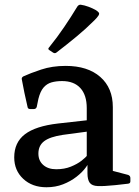

<svg xmlns="http://www.w3.org/2000/svg" viewBox="-20 -781 586 810"><path d="M176 9Q116 9 78 -26.5Q40 -62 40 -117Q40 -180 85 -214.5Q130 -249 225 -260L359 -275L357 -227L245 -212Q191 -204 166.5 -185.5Q142 -167 142 -133Q142 -103 162.5 -85Q183 -67 217 -67Q252 -67 279 -78Q306 -89 324 -103Q342 -117 349 -127L361 -114Q358 -97 343 -76Q328 -55 303 -35.5Q278 -16 246 -3.5Q214 9 176 9ZM346 -325Q346 -380 319 -409.5Q292 -439 242 -439Q217 -439 197.5 -433.5Q178 -428 164 -412Q150 -396 142 -364L135 -330Q132 -321 123 -321H107Q97 -321 96 -331Q89 -361 83 -389.5Q77 -418 72 -446Q70 -454 79 -459Q107 -472 153.5 -487.5Q200 -503 257 -503Q350 -503 403 -456.5Q456 -410 456 -329V-162H346ZM456 -162V-32L437 -65L521 -43Q530 -39 530 -30V-16Q530 -7 520 -6L467 0Q418 5 393 4Q368 3 358.5 -10Q349 -23 349 -50V-100L346 -108V-162ZM219 -560Q212 -554 204 -559L189 -569Q180 -574 187 -581Q221 -623 250.5 -666.5Q280 -710 306 -753Q312 -762 321 -761Q336 -759 353.5 -752.5Q371 -746 385 -738Q394 -732 397 -727.5Q400 -723 395.5 -715.5Q391 -708 378 -695Q343 -660 302.5 -626.5Q262 -593 219 -560Z"/></svg>

Font: Hahmlet Medium
Style: Regular
Weight: 500
Version: Version 1.002